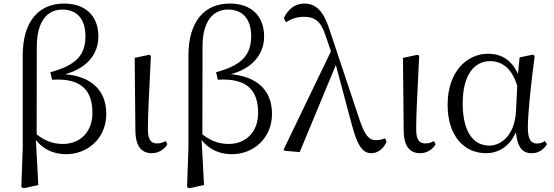

<svg xmlns="http://www.w3.org/2000/svg" viewBox="-20 -825 3038 1052"><path d="M96.9 199.6 108.5 206.4 189.9 188.8 176 -71.5 180.8 -80.1 181.7 -571C182.1 -704.3 235.8 -772.6 321.9 -772.6C397.9 -772.6 448.1 -724.3 448.1 -627.5C448.1 -525.7 399.9 -467.8 255.9 -429.4L265.6 -388.2C435.2 -398.9 486.3 -320.7 486.3 -206.3C486.3 -101.8 419.5 -36.2 323.5 -36.2C262.5 -36.2 211.4 -60 161.8 -104.8L152.3 -91.6H154.5C197 -14.2 264.8 19.8 343.7 19.8C456.2 19.8 562.3 -63.2 562.3 -201.5C562.3 -337.7 470.2 -422.8 283.1 -420.3V-407.3C450.1 -431.7 519.1 -525.4 519.1 -624.6C519.1 -739.4 447.5 -805.5 330.8 -805.5C191.4 -805.5 104.5 -706.4 104.5 -521.3V-14.5Z M812.8 14.4C853.1 14.4 884.3 -11.1 896.8 -34.8L887.9 -52C874.5 -45.5 861.5 -39.1 842 -39.1C810.4 -39.1 790.3 -54.3 790.3 -117.6C790.3 -195.6 795.5 -282.9 806.8 -518.8L798 -525L717.9 -507.9L721.8 -111.9C722.2 -20.4 757.2 14.4 812.8 14.4Z M1004.9 199.6 1016.5 206.4 1097.9 188.8 1084 -71.5 1088.8 -80.1 1089.7 -571C1090.1 -704.3 1143.8 -772.6 1229.9 -772.6C1305.9 -772.6 1356.1 -724.3 1356.1 -627.5C1356.1 -525.7 1307.9 -467.8 1163.9 -429.4L1173.6 -388.2C1343.2 -398.9 1394.3 -320.7 1394.3 -206.3C1394.3 -101.8 1327.5 -36.2 1231.5 -36.2C1170.5 -36.2 1119.4 -60 1069.8 -104.8L1060.3 -91.6H1062.5C1105 -14.2 1172.8 19.8 1251.7 19.8C1364.2 19.8 1470.3 -63.2 1470.3 -201.5C1470.3 -337.7 1378.2 -422.8 1191.1 -420.3V-407.3C1358.1 -431.7 1427.1 -525.4 1427.1 -624.6C1427.1 -739.4 1355.5 -805.5 1238.8 -805.5C1099.4 -805.5 1012.5 -706.4 1012.5 -521.3V-14.5Z M1538.7 1 1622.1 8.4 1827.4 -486.1 1800.2 -558.1 1534.3 -6.2ZM2015.2 14.6C2049.5 14.6 2084.2 -12 2097.7 -49.1L2090.1 -67.4C2073.2 -60.1 2052.7 -57.1 2039.9 -57.1C2002.5 -57.1 1979.2 -80.5 1948 -175L1784.9 -664.1C1752.6 -764.4 1710.8 -805.5 1647.6 -805.5C1596.7 -805.5 1557.9 -774.7 1535.3 -725.9L1546.8 -703.2C1573.7 -720 1604.9 -732.9 1644 -732.9C1702.3 -732.9 1737.4 -711.3 1763 -632.1L1813.4 -486.2L1816.2 -483.6L1907.9 -141C1941.4 -10.9 1975.6 14.6 2015.2 14.6Z M2282.8 14.4C2323.1 14.4 2354.3 -11.1 2366.8 -34.8L2357.9 -52C2344.5 -45.5 2331.5 -39.1 2312 -39.1C2280.4 -39.1 2260.3 -54.3 2260.3 -117.6C2260.3 -195.6 2265.5 -282.9 2276.8 -518.8L2268 -525L2187.9 -507.9L2191.8 -111.9C2192.2 -20.4 2227.2 14.4 2282.8 14.4Z M2642.8 14.4C2712.4 14.4 2784.1 -24.7 2816.9 -128.2L2804.1 -127.8C2810.2 -22.8 2837.7 14.6 2894.4 14.6C2931.2 14.6 2960.5 -6.5 2976.8 -34.9L2965.5 -52C2952.2 -44.5 2941.2 -38.7 2922.6 -38.7C2890 -38.7 2872.2 -59.7 2872.2 -126.6C2872.2 -204.1 2890.8 -380.4 2909.8 -518.4L2899.8 -525.8L2827 -510.5L2816.4 -403.1L2807.1 -212.9C2798.7 -81.6 2724.4 -27.2 2661.4 -27.2C2570.9 -27.2 2515.2 -106.8 2515.2 -257.8C2515.2 -425.3 2585.9 -490 2665.7 -490C2733.7 -490 2799.5 -445.3 2823.5 -312.6L2845.3 -358.5H2837.7C2810.6 -478 2743.6 -530.6 2654.2 -530.6C2542 -530.6 2432.5 -436.8 2432.5 -250.6C2432.5 -82.5 2521.7 14.4 2642.8 14.4Z"/></svg>

Font: Source Han Serif TW VF
Style: Regular
Weight: 250
Designer: Ryoko NISHIZUKA 西塚涼子 (kana & ideographs); Frank Grießhammer (Latin, Greek & Cyrillic); Wenlong ZHANG 张文龙 (bopomofo); San
Foundry: Adobe
Version: Version 2.002;hotconv 1.1.0;makeotfexe 2.6.0